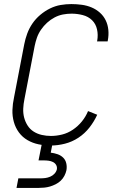

<svg xmlns="http://www.w3.org/2000/svg" viewBox="-20 -702 590 942"><path d="M229 12Q198 12 169 6Q140 0 115 -14.5Q90 -29 73 -52Q56 -75 48 -103.5Q40 -132 41 -162.5Q42 -193 49 -225L99 -485Q104 -511 113.5 -537Q123 -563 139 -586.5Q155 -610 177.5 -629Q200 -648 225.5 -660.5Q251 -673 277.5 -677.5Q304 -682 330 -682Q356 -682 381.5 -678.5Q407 -675 429.5 -665.5Q452 -656 470 -640Q488 -624 498.5 -602.5Q509 -581 511.5 -555.5Q514 -530 509 -504L508 -499H456L457 -503Q462 -531 456 -558Q450 -585 431.5 -603Q413 -621 386 -628Q359 -635 331 -635Q310 -635 289 -631Q268 -627 248 -616.5Q228 -606 211 -590.5Q194 -575 181 -556Q168 -537 161 -516.5Q154 -496 150 -476L100 -216Q95 -192 94 -169Q93 -146 98.5 -125Q104 -104 115.5 -86Q127 -68 145 -56.5Q163 -45 185 -40Q207 -35 230 -35Q257 -35 285 -42Q313 -49 338 -66Q363 -83 382 -106.5Q401 -130 412 -157L457 -139Q442 -106 419 -76.5Q396 -47 365 -26.5Q334 -6 298.5 3Q263 12 229 12ZM169 220H61L70 173H178Q190 173 202 171.5Q214 170 226 165Q238 160 247 150.5Q256 141 259 129Q261 117 255.5 107.5Q250 98 240 93Q230 88 218.5 86.5Q207 85 195 85H169L193 -35H245L229 47Q246 49 262 54.5Q278 60 289.5 71Q301 82 305 98.5Q309 115 306 133Q303 147 296 160.5Q289 174 278 184.5Q267 195 253 202Q239 209 225.5 213Q212 217 197.5 218.5Q183 220 169 220Z"/></svg>

Font: Lode Dark
Style: Italic
Weight: 400
Italic angle: -11°
Monospace: yes
Designer: Belleve Invis
Foundry: Belleve Invis
Version: Version 29.2.0; ttfautohint (v1.8.3)